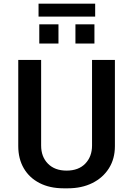

<svg xmlns="http://www.w3.org/2000/svg" viewBox="-20 -1011 723 1041"><path d="M325 10Q250 10 194.5 -18.5Q139 -47 109 -98.5Q79 -150 79 -219V-686H203V-222Q203 -161 240 -123.5Q277 -86 341 -86Q406 -86 442.5 -124Q479 -162 479 -222V-686H603V-219Q603 -150 570.5 -98.5Q538 -47 480.5 -18.5Q423 10 348 10ZM189 -921V-991H496V-921ZM193 -775V-879H297V-775ZM389 -775V-879H492V-775Z"/></svg>

Font: Chivo Medium Medium
Style: Regular
Weight: 500
Version: Version 2.002